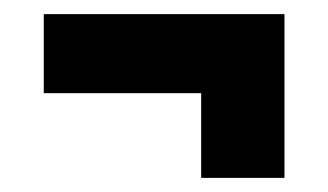

<svg xmlns="http://www.w3.org/2000/svg" viewBox="-20 -390 464 272"><path d="M42 -258V-370H383V-258ZM265 -138V-327H383V-138Z"/></svg>

Font: Bricolage Grotesque 72pt SemiCondensed
Style: Bold
Weight: 700
Width: 4
Designer: Mathieu Triay
Foundry: Atelier Triay
Version: Version 1.001;gftools[0.9.33.dev8+g029e19f]